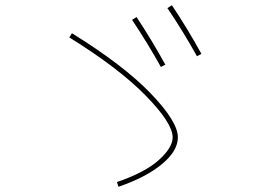

<svg xmlns="http://www.w3.org/2000/svg" viewBox="-20 -765 1040 734"><path d="M245 -622 255 -638Q452 -516 556 -408Q660 -300 660 -240Q660 -188 599 -137.5Q538 -87 433 -51L427 -69Q535 -106 587.5 -153.5Q640 -201 640 -240Q640 -294 537.5 -399Q435 -504 245 -622ZM485 -689 502 -700Q560 -612 612 -518L595 -509Q545 -599 485 -689ZM620 -734 637 -745Q695 -659 750 -559L733 -550Q679 -647 620 -734Z"/></svg>

Font: M PLUS 1p Thin
Style: Regular
Weight: 250
Version: Version 1.062